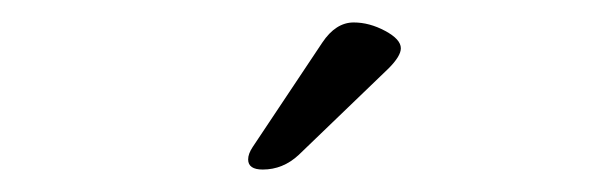

<svg xmlns="http://www.w3.org/2000/svg" viewBox="-20 -743 540 171"><path d="M214 -592Q201 -592 201 -601Q201 -606 205 -612L267 -705Q279 -723 295 -723Q309 -723 323 -715.5Q337 -708 337 -700Q337 -693 326 -682L246 -605Q232 -592 214 -592Z"/></svg>

Font: Quicksand
Style: Regular
Weight: 400
Designer: Andrew Paglinawan
Foundry: Andrew Paglinawan
Version: 1.002